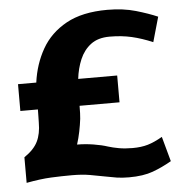

<svg xmlns="http://www.w3.org/2000/svg" viewBox="-51 -724 728 785"><g transform="rotate(-5 313.5 -331.0)"><path d="M28 -405H103Q113 -480 148 -541.5Q183 -603 249 -639.5Q315 -676 418 -676Q483 -676 534.5 -661Q586 -646 623 -630L594 -528Q549 -547 508 -556.5Q467 -566 418 -566Q370 -566 340.5 -543.5Q311 -521 295.5 -484.5Q280 -448 275 -405H435V-295H271Q271 -280 270.5 -265Q270 -250 269 -242Q266 -217 260.5 -190Q255 -163 247 -138Q280 -138 314 -132.5Q348 -127 372 -119Q391 -113 416 -108.5Q441 -104 472 -104Q508 -104 535 -112Q562 -120 595 -139L623 -37Q585 -15 545.5 -0.5Q506 14 447 14Q419 14 396.5 10.5Q374 7 350 2Q320 -4 288.5 -9.5Q257 -15 215 -15Q174 -15 130 -13Q86 -11 28 0V-105Q68 -132 83.5 -163.5Q99 -195 99 -241Q99 -249 99.5 -264Q100 -279 100 -295H28Z"/></g></svg>

Font: Epunda Sans ExtraBold
Style: Regular
Weight: 800
Designer: Simon Atzbach
Foundry: typofactur
Version: Version 2.204; ttfautohint (v1.8.4.7-5d5b)